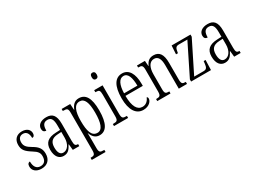

<svg xmlns="http://www.w3.org/2000/svg" viewBox="-59 -1510 3323 2510"><g transform="rotate(-30 1602.5 -254.5)"><path d="M163 10C252 10 305 -45 305 -135C305 -208 275 -253 195 -298C128 -337 100 -367 100 -422C100 -471 123 -508 174 -508C226 -508 254 -471 254 -400C281 -400 294 -419 294 -451C294 -503 252 -543 178 -543C100 -543 49 -494 49 -412C49 -336 81 -300 167 -246C235 -205 253 -174 253 -127C253 -60 223 -25 165 -25C103 -25 74 -74 74 -149C53 -149 34 -133 34 -94C34 -36 78 10 163 10Z M496 10C565 10 593 -32 623 -89H627L636 0H734V-31H731C694 -31 682 -44 682 -108V-369C682 -497 636 -544 547 -544C464 -544 412 -504 412 -445C412 -410 429 -391 462 -391C462 -466 483 -506 543 -506C604 -506 622 -461 622 -372V-309L558 -306C438 -301 380 -253 380 -148C380 -41 429 10 496 10ZM512 -30C463 -30 442 -76 442 -145C442 -225 475 -270 569 -275L623 -278V-191C623 -100 579 -30 512 -30Z M785 238H993V206H979C934 206 915 199 915 135V24C915 -23 915 -63 914 -91H916C938 -30 975 11 1039 11C1137 11 1194 -78 1194 -274C1194 -465 1140 -546 1038 -546C974 -546 938 -504 915 -445H912L906 -536H777V-505H789C839 -505 855 -497 855 -433V133C855 199 836 206 790 206H785ZM1029 -31C941 -31 915 -124 915 -274C915 -419 948 -505 1028 -505C1101 -505 1133 -429 1133 -276C1133 -124 1104 -31 1029 -31Z M1361 -649C1383 -649 1400 -661 1400 -698C1400 -735 1383 -747 1361 -747C1339 -747 1324 -735 1324 -698C1324 -661 1339 -649 1361 -649ZM1258 0H1471V-31H1460C1411 -31 1395 -40 1395 -106V-536H1268V-505H1276C1323 -505 1336 -495 1336 -430V-104C1336 -40 1319 -31 1271 -31H1258Z M1699 10C1789 10 1832 -48 1832 -85C1832 -100 1825 -109 1817 -113C1799 -70 1765 -31 1709 -31C1631 -31 1586 -106 1585 -267H1847V-298C1847 -454 1791 -544 1691 -544C1585 -544 1525 -451 1525 -263C1525 -89 1589 10 1699 10ZM1787 -305H1586C1589 -430 1624 -506 1692 -506C1760 -506 1786 -424 1787 -305Z M1911 0H2111V-31H2105C2059 -31 2043 -38 2043 -103V-326C2043 -433 2080 -500 2149 -500C2212 -500 2236 -443 2236 -355V0H2360V-31H2356C2311 -31 2295 -39 2295 -105V-355C2295 -486 2252 -544 2165 -544C2105 -544 2070 -516 2044 -456H2040L2034 -536H1914V-505H1919C1965 -505 1983 -497 1983 -433V-105C1983 -39 1965 -31 1918 -31H1911Z M2422 0H2722L2727 -150H2698L2694 -115C2688 -59 2677 -36 2630 -36H2489L2722 -504V-536H2437L2429 -407H2458L2461 -425C2470 -478 2479 -500 2528 -500H2654L2422 -32Z M2932 10C3001 10 3029 -32 3059 -89H3063L3072 0H3170V-31H3167C3130 -31 3118 -44 3118 -108V-369C3118 -497 3072 -544 2983 -544C2900 -544 2848 -504 2848 -445C2848 -410 2865 -391 2898 -391C2898 -466 2919 -506 2979 -506C3040 -506 3058 -461 3058 -372V-309L2994 -306C2874 -301 2816 -253 2816 -148C2816 -41 2865 10 2932 10ZM2948 -30C2899 -30 2878 -76 2878 -145C2878 -225 2911 -270 3005 -275L3059 -278V-191C3059 -100 3015 -30 2948 -30Z"/></g></svg>

Font: Noto Serif Lao ExtraCondensed Light
Style: Regular
Weight: 300
Width: 2
Designer: Monotype Design Team
Foundry: Monotype Imaging Inc.
Version: Version 2.003